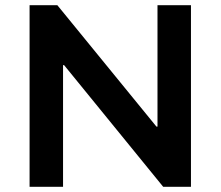

<svg xmlns="http://www.w3.org/2000/svg" viewBox="-20 -720 850 740"><path d="M587 -232V-700H716V0H609L227 -469H223V0H94V-700H201L583 -232Z"/></svg>

Font: CMG Sans SemiBold
Style: Regular
Weight: 600
Designer: Julieta Ulanovsky
Foundry: Julieta Ulanovsky
Version: Version 7.200